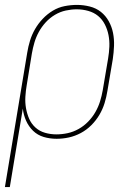

<svg xmlns="http://www.w3.org/2000/svg" viewBox="-33 -558 553 783"><path d="M-13 205 78 -343Q82 -368 89.5 -392.5Q97 -417 110 -439.5Q123 -462 141.5 -481.5Q160 -501 182.5 -514.5Q205 -528 230.5 -533Q256 -538 281 -538Q307 -538 333 -531.5Q359 -525 378.5 -509.5Q398 -494 410.5 -471.5Q423 -449 428 -423.5Q433 -398 432 -371Q431 -344 427 -317L405 -187Q401 -162 393.5 -137.5Q386 -113 372.5 -90Q359 -67 339.5 -47.5Q320 -28 296.5 -15.5Q273 -3 248 2.5Q223 8 198 8Q170 8 145 0.5Q120 -7 102 -24.5Q84 -42 73.5 -65.5Q63 -89 60 -115L7 205ZM197 -10Q220 -10 243 -15Q266 -20 287.5 -32Q309 -44 326.5 -62Q344 -80 356 -101Q368 -122 375 -144.5Q382 -167 386 -190L408 -320Q412 -344 413 -368Q414 -392 409.5 -415Q405 -438 394.5 -458.5Q384 -479 367 -493Q350 -507 327 -513.5Q304 -520 280 -520Q258 -520 235 -515Q212 -510 191 -497.5Q170 -485 153.5 -467Q137 -449 125.5 -428Q114 -407 107.5 -385Q101 -363 97 -340L76 -211Q72 -188 70.5 -164Q69 -140 73 -117Q77 -94 86 -73.5Q95 -53 111.5 -38Q128 -23 150.5 -16.5Q173 -10 197 -10Z"/></svg>

Font: Iosevka Slab Thin Oblique
Style: Regular
Weight: 100
Italic angle: -9°
Monospace: yes
Designer: Belleve Invis
Foundry: Belleve Invis
Version: Version 11.1.0; ttfautohint (v1.8.3)